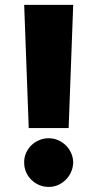

<svg xmlns="http://www.w3.org/2000/svg" viewBox="-20 -747 395 779"><path d="M78.1 -727.3H277L258.5 -227.3H96.6ZM177.6 -186.1Q197.8 -186.1 215.7 -178.3Q233.7 -170.5 247.2 -157.1Q260.7 -143.8 268.6 -126.1Q276.6 -108.3 277 -88.1Q276.6 -67.8 268.6 -49.7Q260.7 -31.6 247.3 -18.1Q234 -4.6 216.1 3.4Q198.2 11.4 177.6 11.4Q157 11.4 138.7 3.6Q120.4 -4.3 106.9 -17.8Q93.4 -31.2 85.6 -49.4Q77.8 -67.5 78.1 -88.1Q77.8 -108.7 85.8 -126.6Q93.8 -144.5 107.4 -157.7Q121.1 -170.8 139.2 -178.4Q157.3 -186.1 177.6 -186.1Z"/></svg>

Font: Inter P Black
Style: Regular
Weight: 900
Designer: Rasmus Andersson
Foundry: rsms
Version: Version 3.018;git-588b23468